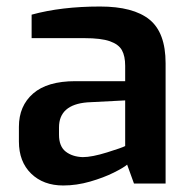

<svg xmlns="http://www.w3.org/2000/svg" viewBox="-20 -563 588 589"><path d="M38 -129V-174Q38 -238 81.5 -276Q125 -314 211 -314H364V-361Q364 -391 354 -409Q344 -427 317 -436.5Q290 -446 239 -446H77V-518Q168 -543 287 -543Q389 -543 438.5 -503Q488 -463 488 -369V0H391L370 -58Q360 -49 329 -33.5Q298 -18 256.5 -6Q215 6 174 6Q113 6 75.5 -30.5Q38 -67 38 -129ZM364 -115V-255L248 -249Q161 -242 161 -172V-150Q161 -114 181.5 -98Q202 -82 234 -81Q262 -81 308.5 -95.5Q355 -110 364 -115Z"/></svg>

Font: Exo SemiBold
Style: Regular
Weight: 600
Designer: Natanael Gama
Foundry: Natanael Gama
Version: Version 1.500